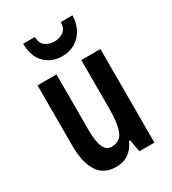

<svg xmlns="http://www.w3.org/2000/svg" viewBox="-187 -858 862 965"><g transform="rotate(-30 244.0 -375.0)"><path d="M426 -543V0H339L326 -71H320Q283 10 201 10Q128 10 94.5 -43.5Q61 -97 61 -189V-543H171V-218Q171 -89 229 -89Q280 -89 297.5 -132.5Q315 -176 315 -261V-543ZM389 -760Q388 -713 368.5 -678.5Q349 -644 316.5 -625.5Q284 -607 244 -607Q184 -607 144 -646Q104 -685 103 -760H171Q171 -724 193 -707.5Q215 -691 246 -691Q276 -691 298.5 -707Q321 -723 321 -760Z"/></g></svg>

Font: Noto Sans Gurmukhi ExtraCondensed SemiBold
Style: Regular
Weight: 600
Width: 2
Designer: Jelle Bosma - Monotype Design Team
Foundry: Monotype Imaging Inc.
Version: Version 2.004; ttfautohint (v1.8.4.7-5d5b)